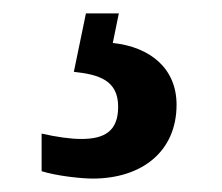

<svg xmlns="http://www.w3.org/2000/svg" viewBox="-20 -29 330 286"><path d="M118 237C191 237 243 197 243 127C243 73 204 41 148 35L157 -9H108L90 78C128 82 156 91 156 130C156 167 135 178 101 178C85 178 64 175 42 170V226C64 233 101 237 118 237Z"/></svg>

Font: Noto Serif Georgian Condensed Bold
Style: Regular
Weight: 700
Width: 3
Designer: Monotype Design Team, Akaki Razmadze
Foundry: Google LLC
Version: Version 2.003